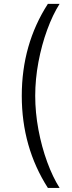

<svg xmlns="http://www.w3.org/2000/svg" viewBox="-20 -757 365 977"><path d="M223.6 -737.3H283.2Q248.5 -682.6 220.2 -605.5Q191.9 -528.3 175.5 -440.9Q159.2 -353.5 159.2 -269.5Q159.2 -185.1 175.5 -97.4Q191.9 -9.8 220.2 67.4Q248.5 144.5 283.2 199.2H223.6Q90.8 -8.3 90.8 -269.5Q90.8 -531.2 223.6 -737.3Z"/></svg>

Font: Pretendard Std Light
Style: Regular
Weight: 300
Designer: Base glyphs from Inter by Rasmus Andersson; Hangeul glyphs from Noto Sans CJK(Source Han Sans) by Jang Soo-young and Kan
Foundry: Kil Hyung-jin
Version: Version 1.309